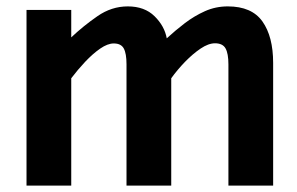

<svg xmlns="http://www.w3.org/2000/svg" viewBox="-20 -581 929 601"><path d="M63 0V-550H203V-464Q240.5 -499.5 284.8 -530.2Q329 -561 380 -561Q432.5 -561 463.8 -530.2Q495 -499.5 502 -461Q528.5 -485.5 558.2 -508.2Q588 -531 621.5 -546Q655 -561 693 -561Q768 -561 801.5 -513.8Q835 -466.5 835 -384V0H695V-379.5Q695 -413.5 686 -429.5Q677 -445.5 653 -445.5Q632.5 -445.5 608 -429Q583.5 -412.5 559.2 -387.5Q535 -362.5 516 -336V0H376V-379.5Q376 -413.5 367.5 -429.2Q359 -445 336 -445Q317 -445 293.5 -428.8Q270 -412.5 246.5 -387.5Q223 -362.5 203 -336V0Z"/></svg>

Font: Junction
Style: Bold
Weight: 700
Designer: Caroline Hadilaksono
Foundry: Caroline Hadilaksono, Tyler Finck, The League of Moveable Type
Version: Version 2.000; ttfautohint (v1.8.3)